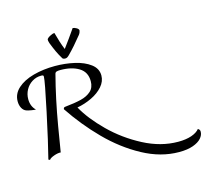

<svg xmlns="http://www.w3.org/2000/svg" viewBox="-173 -1167 1729 1602"><g transform="rotate(-15 692.0 -366.0)"><path d="M1397 131Q1397 160 1373.5 187Q1350 214 1301.5 231.5Q1253 249 1181 249Q1023 249 867.5 164.5Q712 80 579.5 -54.5Q447 -189 343 -345Q344 -354 347.5 -357.5Q351 -361 357 -362Q445 -371 499 -384.5Q553 -398 586.5 -428.5Q620 -459 620 -514Q620 -593 558 -631Q496 -669 398 -669Q376 -669 365 -665Q354 -661 351 -648Q299 -450 260 -221L224 -4Q199 -6 164.5 6.5Q130 19 122 33Q120 33 115.5 30.5Q111 28 109 27Q144 -109 198 -362Q252 -615 252 -651Q252 -660 247.5 -662.5Q243 -665 231 -665Q188 -665 152.5 -642.5Q117 -620 97 -583Q77 -546 77 -503Q77 -441 117 -403Q104 -403 77.5 -407.5Q51 -412 37 -417Q13 -426 0 -451Q-13 -476 -13 -508Q-13 -573 38.5 -619.5Q90 -666 176 -689.5Q262 -713 363 -713Q451 -713 532 -694.5Q613 -676 665.5 -636.5Q718 -597 718 -537Q718 -486 680.5 -443Q643 -400 582.5 -371Q522 -342 456 -330Q516 -221 632.5 -106Q749 9 897.5 86.5Q1046 164 1195 164Q1263 164 1310.5 147.5Q1358 131 1380 103Q1389 109 1393 114.5Q1397 120 1397 131ZM639 -946Q639 -942 635 -931.5Q631 -921 625 -913Q557 -828 500 -771Q490 -761 482 -756Q474 -751 464 -751Q456 -751 449 -753.5Q442 -756 440 -760Q417 -798 402 -830.5Q387 -863 369 -909Q361 -934 363 -942Q366 -953 390 -966.5Q414 -980 431 -980Q454 -892 480 -829Q534 -901 589 -981Q605 -979 622 -969Q639 -959 639 -946Z"/></g></svg>

Font: Charmonman
Style: Bold
Weight: 700
Designer: Ekaluck Peanpanawate
Foundry: Cadson Demak Co.,Ltd.
Version: Version 1.000; ttfautohint (v1.6)